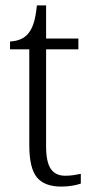

<svg xmlns="http://www.w3.org/2000/svg" viewBox="-20 -678 340 708"><path d="M206 10Q144 10 116 -24Q88 -58 88 -143V-496H17V-525Q60 -527 83 -553Q96 -568 104 -592.5Q112 -617 116 -658H150V-536H269V-496H150V-139Q150 -80 167.5 -55Q185 -30 220 -30Q237 -30 250 -32Q263 -34 278 -37V-1Q264 4 245 7Q226 10 206 10Z"/></svg>

Font: Noto Serif Armenian SemiCondensed Light
Style: Regular
Weight: 300
Width: 4
Designer: Monotype Design Team
Foundry: Monotype Imaging Inc.
Version: Version 2.008; ttfautohint (v1.8.4.7-5d5b)